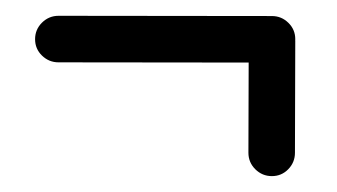

<svg xmlns="http://www.w3.org/2000/svg" viewBox="-20 -357 426 243"><path d="M353.7 -307.4Q353.7 -295.2 345 -286.5Q336.3 -277.8 324.1 -277.8L54.1 -278.1Q41.9 -278.1 33.1 -286.7Q24.4 -295.2 24.4 -307.4Q24.4 -319.6 33.1 -328.3Q41.9 -337 54.1 -337L324.1 -336.7Q336.3 -336.7 345 -328.1Q353.7 -319.6 353.7 -307.4ZM324.1 -134.1Q311.9 -134.1 303.1 -142.8Q294.4 -151.5 294.4 -163.7L294.8 -305.6H353.7L353.3 -163.7Q353.3 -151.5 344.8 -142.8Q336.3 -134.1 324.1 -134.1Z"/></svg>

Font: 26F Galaxy Sans Medium
Style: Regular
Weight: 500
Designer: C₂₉H₂₅N₃O₅
Version: Version 1.100